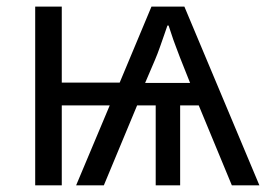

<svg xmlns="http://www.w3.org/2000/svg" viewBox="-20 -555 803 575"><path d="M532.2 -535.2 756.8 0H674.3L575.2 -239.3H519.5V0H446.3V-239.3H390.6L291 0H208L308.6 -239.3H165V0H85.4V-535.2H165V-307.6H338.4L433.6 -535.2ZM484.9 -478.5H481.4Q477.1 -465.8 471.2 -449Q465.3 -432.1 458.7 -413.3Q452.1 -394.5 444.3 -376L414.6 -306.6H549.3L519 -382.8Q511.7 -402.3 505.1 -419.7Q498.5 -437 493.7 -452.1Q488.8 -467.3 484.9 -478.5Z"/></svg>

Font: Wonky
Style: Regular
Weight: 400
Designer: Monotype Design Team
Foundry: Monotype Imaging Inc.
Version: Version 3.000